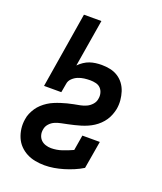

<svg xmlns="http://www.w3.org/2000/svg" viewBox="-138 -824 775 920"><g transform="rotate(20 250.0 -363.5)"><path d="M198 8Q174 8 150.5 3.5Q127 -1 107 -11.5Q87 -22 71.5 -38Q56 -54 47 -75Q38 -96 35 -119.5Q32 -143 36 -167Q38 -183 44.5 -198Q51 -213 60 -226.5Q69 -240 81.5 -251.5Q94 -263 108 -272Q122 -281 137.5 -287.5Q153 -294 168.5 -299Q184 -304 199.5 -308Q215 -312 230.5 -315Q246 -318 262 -321Q278 -324 293 -331Q308 -338 319.5 -351Q331 -364 333 -380Q336 -394 332.5 -408.5Q329 -423 319.5 -433Q310 -443 295.5 -446.5Q281 -450 267 -450Q251 -450 235.5 -448Q220 -446 205 -440Q190 -434 177.5 -422Q165 -410 163 -394L155 -349H67L130 -735H219L179 -494Q191 -506 204.5 -515Q218 -524 232.5 -529Q247 -534 262.5 -536Q278 -538 293 -538Q315 -538 336.5 -533.5Q358 -529 376 -517.5Q394 -506 406.5 -489Q419 -472 425.5 -451.5Q432 -431 434 -409Q436 -387 432 -364Q429 -349 423 -333.5Q417 -318 408 -304.5Q399 -291 386.5 -279Q374 -267 360 -258Q346 -249 331 -242.5Q316 -236 300 -231Q284 -226 268.5 -222.5Q253 -219 237.5 -215.5Q222 -212 206 -209Q190 -206 174.5 -199.5Q159 -193 147.5 -180Q136 -167 134 -151Q131 -136 135 -122Q139 -108 148.5 -98.5Q158 -89 172 -84.5Q186 -80 200 -80Q228 -80 255 -89Q282 -98 308 -110L321 -188H410L386 -47Q365 -34 341 -24Q317 -14 293.5 -7Q270 0 246 4Q222 8 198 8Z"/></g></svg>

Font: Iosevka Slab Semibold
Style: Italic
Weight: 600
Italic angle: -9°
Monospace: yes
Designer: Belleve Invis
Foundry: Belleve Invis
Version: Version 11.1.1; ttfautohint (v1.8.3)